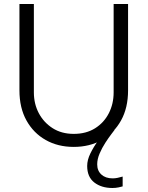

<svg xmlns="http://www.w3.org/2000/svg" viewBox="-20 -720 736 958"><path d="M348 13Q269 13 208 -21.5Q147 -56 112 -119Q77 -182 77 -269V-700H149V-259Q149 -202 173.5 -155.5Q198 -109 242.5 -80.5Q287 -52 348 -52Q410 -52 454.5 -80Q499 -108 523 -155Q547 -202 547 -259V-700H619V-269Q619 -182 584 -119Q549 -56 488 -21.5Q427 13 348 13ZM541 218Q486 218 450.5 190.5Q415 163 415 108Q415 78 431 45.5Q447 13 468 -16Q489 -45 506 -64Q523 -83 526 -86L551 -71Q549 -68 535.5 -50.5Q522 -33 505.5 -7.5Q489 18 477 46Q465 74 465 100Q465 132 486 151Q507 170 542 170Q554 170 566 167.5Q578 165 592 161V210Q586 212 571.5 215Q557 218 541 218Z"/></svg>

Font: MuseoModerno Thin Light
Style: Regular
Weight: 300
Version: Version 1.003